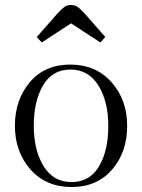

<svg xmlns="http://www.w3.org/2000/svg" viewBox="-20 -743 572 773"><path d="M40 -236.5Q40 -341 100 -412Q160 -483 263 -483Q366 -483 429 -412Q492 -341 492 -236Q492 -131 431.5 -60.5Q371 10 268 10Q165 10 102.5 -61Q40 -132 40 -236.5ZM155.5 -74Q195 -10 268 -10Q341 -10 378.5 -73Q416 -136 416 -235.5Q416 -335 376 -399Q336 -463 263.5 -463Q191 -463 153.5 -399.5Q116 -336 116 -237Q116 -138 155.5 -74ZM324 -685 404 -594 384 -572 266 -649 148 -572 128 -594 208 -685Q229 -708 240 -715.5Q251 -723 266 -723Q281 -723 292 -715.5Q303 -708 324 -685Z"/></svg>

Font: Gilda Display
Style: Regular
Weight: 400
Designer: Eduardo Rodriguez Tunni
Foundry: Eduardo Rodriguez Tunni
Version: Version 1.001